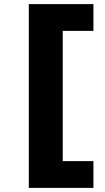

<svg xmlns="http://www.w3.org/2000/svg" viewBox="-20 -758 509 933"><path d="M120 -738H285V155H120ZM243 25H434V155H243ZM243 -738H434V-608H243Z"/></svg>

Font: REM Medium
Style: Bold
Weight: 700
Version: Version 1.005;gftools[0.9.28]